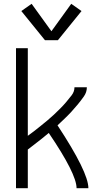

<svg xmlns="http://www.w3.org/2000/svg" viewBox="-20 -988 540 1008"><path d="M64 0V-735H126V-275Q142 -286 157 -298Q175 -312 193 -326.5Q211 -341 228.5 -355.5Q246 -370 262.5 -385.5Q279 -401 295.5 -417.5Q312 -434 326.5 -451Q341 -468 356 -487.5Q371 -507 371 -530H436Q436 -504 420.5 -482Q405 -460 388.5 -440Q372 -420 354.5 -401Q337 -382 318 -364Q300 -347 282 -330Q444 -84 444 0H382Q382 -75 236 -290Q219 -276 202 -262Q182 -246 161 -230Q144 -216 126 -203V0ZM216 -777 92 -930 146 -968 250 -824 354 -968 408 -930 284 -777Z"/></svg>

Font: Iosevka SS01 Light
Style: Regular
Weight: 300
Monospace: yes
Designer: Belleve Invis
Foundry: Belleve Invis
Version: 2.3.3; ttfautohint (v1.8.3)